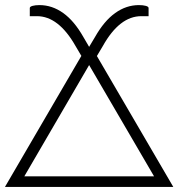

<svg xmlns="http://www.w3.org/2000/svg" viewBox="-22 -734 701 754"><path d="M583 -41.5 328 -478.5 73.5 -41.5ZM658.5 0H-2.5L297.5 -514.5L274.5 -553.5Q208 -670.5 123 -670.5H95V-702.5Q95 -708 106 -711Q117 -714 133 -714Q182.5 -714 226 -683Q269.5 -652 305.5 -588.5L328 -550L351 -588.5Q387 -652 430.5 -683Q474 -714 523.5 -714Q539.5 -714 550.5 -711Q561.5 -708 561.5 -702.5V-670.5H533Q447.5 -670.5 382 -553.5L358.5 -514Z"/></svg>

Font: Lato 2
Style: Regular
Weight: 300
Designer: Lukasz Dziedzic with Adam Twardoch and Botio Nikoltchev
Foundry: tyPoland Lukasz Dziedzic
Version: Version 2.015; 2015-08-06; http://www.latofonts.com/